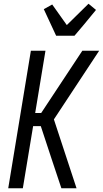

<svg xmlns="http://www.w3.org/2000/svg" viewBox="-20 -1006 550 1026"><path d="M24 0 145 -735H223L168 -402H200L420 -735H510L268 -368L389 0H308L255 -159L198 -332H157L102 0ZM280 -815 214 -957 259 -982 337 -872 453 -986 493 -953 428 -874 378 -815Z"/></svg>

Font: Iosevka SS18
Style: Italic
Weight: 400
Italic angle: -9°
Monospace: yes
Designer: Belleve Invis
Foundry: Belleve Invis
Version: Version 25.1.1; ttfautohint (v1.8.4)